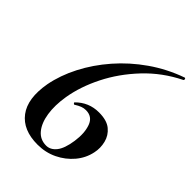

<svg xmlns="http://www.w3.org/2000/svg" viewBox="-200 -751 854 854"><g transform="rotate(45 227.0 -324.0)"><path d="M196 13Q104 13 61 -44Q18 -101 37 -208Q50 -276 85 -344Q120 -412 173.5 -473.5Q227 -535 296.5 -583.5Q366 -632 448 -661Q452 -662 453.5 -656.5Q455 -651 451 -649Q362 -605 296 -535Q230 -465 189.5 -384.5Q149 -304 136 -226Q126 -165 133.5 -116.5Q141 -68 164.5 -39.5Q188 -11 226 -11Q253 -11 273 -36Q293 -61 301 -116Q309 -171 295 -209.5Q281 -248 240 -248Q227 -248 215 -243.5Q203 -239 187 -229Q185 -227 181.5 -230.5Q178 -234 179 -236Q224 -282 288 -282Q338 -282 364 -260.5Q390 -239 398 -206.5Q406 -174 399 -142Q390 -98 360.5 -63Q331 -28 288.5 -7.5Q246 13 196 13Z"/></g></svg>

Font: Cormorant Light
Style: Bold Italic
Weight: 700
Italic angle: -10°
Version: Version 4.000